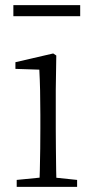

<svg xmlns="http://www.w3.org/2000/svg" viewBox="-20 -727 365 747"><path d="M45 0V-27L156 -38H175L280 -27V0ZM133 0Q134 -24 135 -64.5Q136 -105 136.5 -149Q137 -193 137 -226V-281Q137 -332 136 -375Q135 -418 133 -456L40 -459V-485L187 -519L199 -511L197 -377V-226Q197 -193 197.5 -149Q198 -105 198.5 -64.5Q199 -24 200 0ZM32 -664V-707H292V-664Z"/></svg>

Font: Noto Serif JP
Style: Regular
Weight: 200
Designer: Ryoko NISHIZUKA 西塚涼子 (kana & ideographs); Frank Grießhammer (Latin, Greek & Cyrillic); Wenlong ZHANG 张文龙 (bopomofo); San
Foundry: Adobe
Version: Version 2.001;hotconv 1.1.0;makeotfexe 2.6.0